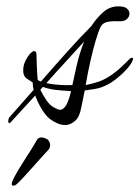

<svg xmlns="http://www.w3.org/2000/svg" viewBox="-20 -352 439 605"><path d="M185 42Q173 42 160.5 36.5Q148 31 136 22Q123 11 111 -9Q99 -29 91 -51L14 33Q11 36 10 36Q6 36 6 30Q6 21 12 15L86 -69Q83 -81 83 -92Q76 -97 64.5 -104.5Q53 -112 53 -130Q53 -151 66 -171Q79 -191 88 -191Q95 -191 95 -179Q95 -175 95.5 -158Q96 -141 97 -123.5Q98 -106 99 -100Q105 -96 109 -95Q148 -140 191 -188Q234 -236 268 -270Q285 -296 305.5 -314Q326 -332 353 -332Q372 -332 380 -325Q388 -318 388 -309Q388 -300 380.5 -292.5Q373 -285 359 -285Q337 -286 321 -283.5Q305 -281 298 -269Q291 -256 282 -226Q273 -196 264.5 -158Q256 -120 250 -84Q271 -88 290.5 -94.5Q310 -101 333 -117Q356 -133 386 -164Q391 -170 396 -170Q399 -170 399 -166Q399 -164 397 -159Q395 -154 389 -146Q377 -130 359.5 -114.5Q342 -99 329 -91Q302 -75 278 -71.5Q254 -68 247 -67Q243 -46 240 -32.5Q237 -19 236 -13Q231 16 216.5 29Q202 42 185 42ZM208 -84Q213 -107 221.5 -145Q230 -183 245 -221Q219 -192 187.5 -158Q156 -124 126 -90Q145 -86 167 -84.5Q189 -83 208 -84ZM170 -6Q178 -6 186.5 -17.5Q195 -29 203 -61Q203 -64 204 -65Q180 -66 157.5 -68.5Q135 -71 115 -78L107 -69Q115 -53 126 -36.5Q137 -20 151 -13Q156 -10 161 -8Q166 -6 170 -6ZM22 233Q17 233 17 228Q17 221 27 202.5Q37 184 51 162Q65 140 76.5 122Q88 104 91 98Q94 93 97 88Q100 83 105 82Q107 81 110 81Q117 81 124.5 84.5Q132 88 133 91Q135 94 136.5 97.5Q138 101 138 106Q138 116 127 126Q124 129 110.5 144Q97 159 81 177Q65 195 51.5 209.5Q38 224 33 228Q32 229 29 231Q26 233 22 233Z"/></svg>

Font: Hurricane
Style: Regular
Weight: 400
Designer: Robert E. Leuschke
Foundry: Robert E. Leuschke
Version: Version 1.010; ttfautohint (v1.8.3)